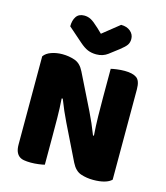

<svg xmlns="http://www.w3.org/2000/svg" viewBox="-125 -950 914 1054"><g transform="rotate(15 332.5 -423.0)"><path d="M607 -21Q593 -7 566.5 0.5Q540 8 503 8Q466 8 433 -3Q400 -14 379 -56L280 -258Q265 -289 253 -316.5Q241 -344 227 -380L221 -379Q225 -325 225.5 -269Q226 -213 226 -159V-4Q215 -1 192.5 2Q170 5 148 5Q126 5 109 2Q92 -1 81 -10Q70 -19 64 -34.5Q58 -50 58 -75V-575Q72 -595 101 -605Q130 -615 163 -615Q200 -615 233.5 -603.5Q267 -592 287 -551L387 -349Q402 -318 414 -290.5Q426 -263 440 -227L445 -228Q441 -282 440 -336Q439 -390 439 -444V-606Q450 -609 472.5 -612Q495 -615 517 -615Q561 -615 584 -599.5Q607 -584 607 -535ZM337 -778 432 -854Q465 -854 485.5 -836.5Q506 -819 506 -793Q506 -773 496.5 -759Q487 -745 460 -724L405 -682Q393 -673 377 -667.5Q361 -662 341 -662Q314 -662 292.5 -671Q271 -680 245 -703L164 -774Q164 -808 178.5 -829.5Q193 -851 224 -851Q244 -851 261.5 -842Q279 -833 311 -803Z"/></g></svg>

Font: Baloo Tamma
Style: Regular
Weight: 400
Designer: Divya Kowshik and Ek Type
Foundry: Ek Type
Version: Version 1.443;PS 1.000;hotconv 16.6.51;makeotf.lib2.5.65220;